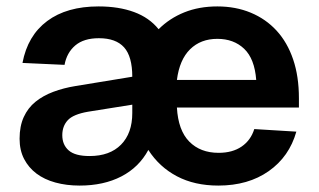

<svg xmlns="http://www.w3.org/2000/svg" viewBox="-20 -566 992 598"><path d="M660 12Q586 12 531 -17Q476 -46 442 -99Q413 -45 358 -16.5Q303 12 228 12Q187 12 152.5 2.5Q118 -7 93.5 -25.5Q69 -44 55 -71Q41 -98 41 -134Q41 -173 54 -201.5Q67 -230 90.5 -249Q114 -268 146 -280Q178 -292 215 -298L392 -327Q392 -390 366.5 -418.5Q341 -447 288 -447Q241 -447 214.5 -424.5Q188 -402 181 -364L50 -370Q66 -455 127 -500.5Q188 -546 287 -546Q350 -546 397.5 -528.5Q445 -511 474 -475Q508 -509 554 -527.5Q600 -546 657 -546Q714 -546 761 -526.5Q808 -507 841.5 -470.5Q875 -434 893 -381Q911 -328 911 -260V-231H531Q535 -160 569.5 -125Q604 -90 661 -90Q704 -90 732.5 -109.5Q761 -129 772 -164L903 -156Q881 -78 817 -33Q753 12 660 12ZM259 -80Q322 -80 357 -115.5Q392 -151 392 -214V-240L254 -218Q208 -210 191 -191.5Q174 -173 174 -145Q174 -115 194 -97.5Q214 -80 259 -80ZM778 -317Q773 -383 740.5 -414Q708 -445 657 -445Q605 -445 572 -412.5Q539 -380 531 -317Z"/></svg>

Font: Geist SemBd
Style: Regular
Weight: 400
Designer: Basement.studio, Andrés Briganti, Mateo Zaragoza
Foundry: Basement.studio, Vercel, Andrés Briganti, Guido Ferreyra, Mateo Zaragoza
Version: Version 1.401